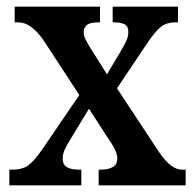

<svg xmlns="http://www.w3.org/2000/svg" viewBox="-20 -556 583 576"><path d="M8 0V-47H16Q47 -47 65 -60Q83 -73 109 -111L218 -271L110 -436Q73 -489 35 -489H24V-536H280V-489H277Q249 -489 240 -480.5Q231 -472 231 -460Q231 -449 236 -439Q241 -429 250 -414L301 -333L342 -402Q352 -419 358.5 -432.5Q365 -446 365 -460Q365 -478 353 -483.5Q341 -489 322 -489H318V-536H514V-489H506Q481 -489 464 -476.5Q447 -464 420 -424L331 -291L457 -100Q477 -71 493.5 -59Q510 -47 526 -47H537V0H276V-47H280Q332 -47 332 -80Q332 -91 326 -105Q320 -119 299 -149L247 -230L190 -136Q181 -122 174.5 -108Q168 -94 168 -79Q168 -63 180 -55Q192 -47 221 -47H224V0Z"/></svg>

Font: Noto Serif Khmer Condensed SemiBold
Style: Regular
Weight: 600
Width: 3
Designer: Danh Hong and the Monotype Design Team
Foundry: Monotype Imaging Inc.
Version: Version 2.004; ttfautohint (v1.8.4.7-5d5b)